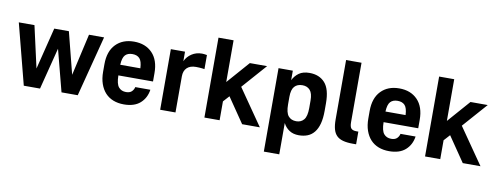

<svg xmlns="http://www.w3.org/2000/svg" viewBox="-70 -1077 4294 1654"><g transform="rotate(10 2077.5 -250.0)"><path d="M12 -530H149L231 -165L322 -530H450L543 -165L626 -530H758L621 0H479L384 -365L291 0H149Z M1025 9Q974 9 932.5 -7Q891 -23 862 -54.5Q833 -86 817 -132Q801 -178 801 -237V-303Q801 -416 860.5 -477.5Q920 -539 1020 -539Q1120 -539 1179.5 -477.5Q1239 -416 1239 -302V-229H936Q937 -155 960.5 -127Q984 -99 1025 -99Q1058 -99 1075 -115.5Q1092 -132 1097 -155H1229Q1218 -81 1167 -36Q1116 9 1025 9ZM1024 -431Q983 -431 961 -407.5Q939 -384 936 -322H1112Q1109 -384 1087 -407.5Q1065 -431 1024 -431Z M1342 -530H1466V-447Q1485 -488 1524 -513.5Q1563 -539 1613 -539Q1623 -539 1631 -538Q1639 -537 1645 -536Q1652 -535 1657 -534V-411Q1647 -412 1636 -414Q1626 -415 1612.5 -416Q1599 -417 1582 -417Q1531 -417 1503.5 -390.5Q1476 -364 1476 -316V0H1342Z M1729 -699H1861V-334L2033 -530H2184L1995 -316L2214 0H2059L1910 -218L1862 -165V0H1729Z M2284 -530H2409V-447Q2429 -487 2463.5 -511.5Q2498 -536 2555 -536Q2641 -536 2690 -481Q2739 -426 2739 -303V-237Q2739 -171 2726.5 -124.5Q2714 -78 2690 -48Q2666 -18 2632 -4.5Q2598 9 2555 9Q2506 9 2472 -13.5Q2438 -36 2419 -74V200H2284ZM2513 -106Q2555 -106 2579.5 -135.5Q2604 -165 2604 -237V-303Q2604 -366 2579.5 -393.5Q2555 -421 2513 -421Q2468 -421 2443.5 -393.5Q2419 -366 2419 -303V-237Q2419 -165 2443.5 -135.5Q2468 -106 2513 -106Z M3027 0Q2976 0 2941 -9.5Q2906 -19 2885 -40Q2864 -61 2854.5 -95.5Q2845 -130 2845 -181V-700H2980V-181Q2980 -140 2993.5 -125.5Q3007 -111 3039 -111H3056V0Z M3345 9Q3294 9 3252.5 -7Q3211 -23 3182 -54.5Q3153 -86 3137 -132Q3121 -178 3121 -237V-303Q3121 -416 3180.5 -477.5Q3240 -539 3340 -539Q3440 -539 3499.5 -477.5Q3559 -416 3559 -302V-229H3256Q3257 -155 3280.5 -127Q3304 -99 3345 -99Q3378 -99 3395 -115.5Q3412 -132 3417 -155H3549Q3538 -81 3487 -36Q3436 9 3345 9ZM3344 -431Q3303 -431 3281 -407.5Q3259 -384 3256 -322H3432Q3429 -384 3407 -407.5Q3385 -431 3344 -431Z M3659 -699H3791V-334L3963 -530H4114L3925 -316L4144 0H3989L3840 -218L3792 -165V0H3659Z"/></g></svg>

Font: Golos UI
Style: Bold
Weight: 700
Designer: A.Korolkova, Vitaly Kuzmin
Foundry: ParaType Ltd
Version: Version 2.000